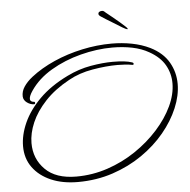

<svg xmlns="http://www.w3.org/2000/svg" viewBox="-53 -784 854 862"><g transform="rotate(-5 374.0 -353.0)"><path d="M264 25Q195 25 143 2.5Q91 -20 61.5 -60.5Q32 -101 32 -156Q32 -207 56.5 -261.5Q81 -316 131 -366Q181 -416 259 -454Q312 -480 366.5 -489.5Q421 -499 466 -499Q524 -499 552 -489Q559 -487 559 -482Q559 -476 551 -478Q524 -483 486 -483Q435 -483 373.5 -472.5Q312 -462 264 -435Q198 -399 155 -353Q112 -307 91.5 -259Q71 -211 71 -167Q71 -96 119 -48Q167 0 259 0Q332 0 400.5 -23Q469 -46 527.5 -85.5Q586 -125 630.5 -174.5Q675 -224 700 -277Q725 -330 725 -380Q725 -424 703.5 -462Q682 -500 634 -527Q601 -546 559 -554.5Q517 -563 470 -563Q400 -563 326.5 -544Q253 -525 192 -489Q131 -453 96 -401Q81 -379 81 -366Q81 -358 86.5 -354.5Q92 -351 98 -351Q103 -351 103 -345.5Q103 -340 98 -340Q82 -340 66.5 -351Q51 -362 50 -379Q49 -402 63 -423Q77 -444 101 -463Q147 -499 207 -525.5Q267 -552 334.5 -566.5Q402 -581 468 -581Q515 -581 559 -572.5Q603 -564 640 -546Q696 -518 722 -473Q748 -428 748 -375Q748 -323 724.5 -267Q701 -211 658 -159Q615 -107 555 -65.5Q495 -24 421.5 0.5Q348 25 264 25ZM544 -639Q540 -639 522 -649.5Q504 -660 484 -673Q464 -686 453 -692Q446 -697 433.5 -704.5Q421 -712 421 -718V-719Q421 -725 426 -728Q431 -731 438 -731Q443 -731 447 -728Q451 -725 455 -721Q464 -714 480.5 -700.5Q497 -687 513 -673.5Q529 -660 536 -653Q538 -651 542 -647Q546 -643 546 -641Q546 -639 544 -639Z"/></g></svg>

Font: Waterfall
Style: Regular
Weight: 400
Designer: Robert E. Leuschke
Foundry: Robert E. Leuschke
Version: Version 1.010; ttfautohint (v1.8.3)